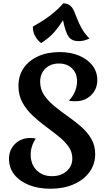

<svg xmlns="http://www.w3.org/2000/svg" viewBox="-20 -1131 671 1176"><path d="M226 -630Q226 -584 250.5 -548Q275 -512 313.5 -480.5Q352 -449 395 -419Q438 -389 476.5 -355.5Q515 -322 539 -281Q563 -240 563 -187Q563 -125 528 -77Q493 -29 431 -2Q369 25 289 25Q214 25 157 2Q100 -21 67.5 -62Q35 -103 35 -157Q35 -213 72 -249.5Q109 -286 166 -286Q187 -286 199 -282Q168 -236 168 -184Q168 -125 204 -88.5Q240 -52 299 -52Q353 -52 388 -82.5Q423 -113 423 -160Q423 -201 399 -234Q375 -267 337.5 -297Q300 -327 258 -358Q216 -389 178.5 -424.5Q141 -460 117 -504Q93 -548 93 -605Q93 -667 124.5 -713.5Q156 -760 213 -786Q270 -812 346 -812Q413 -812 465 -790Q517 -768 546.5 -729.5Q576 -691 576 -641Q576 -585 538 -548Q500 -511 443 -511Q431 -511 420.5 -511.5Q410 -512 402 -515Q426 -539 439 -570.5Q452 -602 452 -633Q452 -682 421.5 -712Q391 -742 341 -742Q290 -742 258 -711Q226 -680 226 -630ZM232 -867Q225 -872 213.5 -884Q202 -896 192 -916Q182 -936 181 -968Q249 -1006 292.5 -1040Q336 -1074 368 -1111Q395 -1109 409.5 -1097Q424 -1085 433 -1064.5Q442 -1044 452 -1017.5Q462 -991 479 -959.5Q496 -928 528 -895Q508 -886 493 -882.5Q478 -879 461 -879Q420 -879 400.5 -906Q381 -933 366 -1007Q343 -970 313.5 -935.5Q284 -901 232 -867Z"/></svg>

Font: Merienda SemiBold
Style: Regular
Weight: 600
Designer: Eduardo Rodriguez Tunni
Foundry: Eduardo Rodriguez Tunni
Version: Version 2.001; ttfautohint (v1.8.4.7-5d5b)